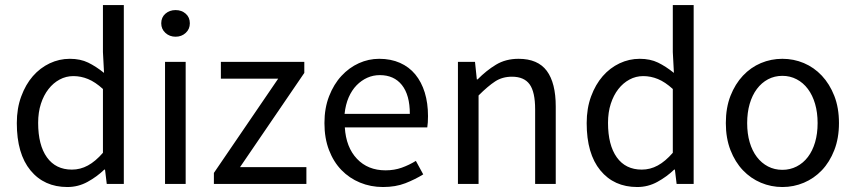

<svg xmlns="http://www.w3.org/2000/svg" viewBox="-20 -732 3404 764"><path d="M46.9 -242.2Q46.9 -300.8 64.5 -348.4Q82 -396 110.8 -429Q139.6 -461.9 177.7 -480Q215.8 -498 257.8 -498Q299.8 -498 330.8 -482.9Q361.8 -467.8 394 -441.9L389.6 -524.9V-711.9H472.7V0H404.8L397.9 -57.1H395Q365.7 -28.8 328.4 -8.3Q291 12.2 248 12.2Q155.8 12.2 101.3 -54Q46.9 -120.1 46.9 -242.2ZM131.8 -243.2Q131.8 -154.8 166.7 -106Q201.7 -57.1 266.1 -57.1Q299.8 -57.1 329.8 -73.5Q359.9 -89.8 389.6 -124V-377.9Q358.9 -405.8 330.3 -417.5Q301.8 -429.2 272 -429.2Q242.7 -429.2 217.3 -415.5Q191.9 -401.9 172.9 -377.4Q153.8 -353 142.8 -319.1Q131.8 -285.2 131.8 -243.2Z M678.7 -585.9Q654.8 -585.9 638.2 -601.1Q621.6 -616.2 621.6 -639.2Q621.6 -663.1 638.2 -677.5Q654.8 -691.9 678.7 -691.9Q702.6 -691.9 719 -677.5Q735.4 -663.1 735.4 -639.2Q735.4 -616.2 719 -601.1Q702.6 -585.9 678.7 -585.9ZM636.7 -485.8H718.8V0H636.7Z M831.1 -43.9 1086.9 -418.9H858.9V-485.8H1190.9V-441.9L935.1 -66.9H1199.2V0H831.1Z M1271 -242.2Q1271 -301.8 1289.6 -349.4Q1308.1 -397 1338.6 -429.9Q1369.1 -462.9 1408 -480.5Q1446.8 -498 1488.8 -498Q1535.2 -498 1571.5 -481.9Q1607.9 -465.8 1632.6 -435.8Q1657.2 -405.8 1670.2 -363.8Q1683.1 -321.8 1683.1 -270Q1683.1 -243.2 1680.2 -225.1H1352.1Q1356.9 -146 1400.4 -100.1Q1443.8 -54.2 1514.2 -54.2Q1548.8 -54.2 1578.4 -64.7Q1607.9 -75.2 1634.8 -91.8L1664.1 -38.1Q1631.8 -18.1 1593 -2.9Q1554.2 12.2 1503.9 12.2Q1455.1 12.2 1412.6 -5.4Q1370.1 -22.9 1338.6 -55.4Q1307.1 -87.9 1289.1 -135Q1271 -182.1 1271 -242.2ZM1610.8 -278.8Q1610.8 -354 1579.3 -393.6Q1547.9 -433.1 1491.2 -433.1Q1464.8 -433.1 1441.4 -422.6Q1418 -412.1 1398.9 -392.6Q1379.9 -373 1367.4 -344.5Q1355 -315.9 1351.1 -278.8Z M1802.2 -485.8H1870.1L1877.4 -416H1880.4Q1915 -451.2 1953.6 -474.6Q1992.2 -498 2043.5 -498Q2120.1 -498 2155.8 -450Q2191.4 -401.9 2191.4 -308.1V0H2109.4V-296.9Q2109.4 -366.2 2087.4 -396.5Q2065.4 -426.8 2017.1 -426.8Q1979 -426.8 1950.2 -408Q1921.4 -389.2 1884.3 -352.1V0H1802.2Z M2314.5 -242.2Q2314.5 -300.8 2332 -348.4Q2349.6 -396 2378.4 -429Q2407.2 -461.9 2445.3 -480Q2483.4 -498 2525.4 -498Q2567.4 -498 2598.4 -482.9Q2629.4 -467.8 2661.6 -441.9L2657.2 -524.9V-711.9H2740.2V0H2672.4L2665.5 -57.1H2662.6Q2633.3 -28.8 2595.9 -8.3Q2558.6 12.2 2515.6 12.2Q2423.3 12.2 2368.9 -54Q2314.5 -120.1 2314.5 -242.2ZM2399.4 -243.2Q2399.4 -154.8 2434.3 -106Q2469.2 -57.1 2533.7 -57.1Q2567.4 -57.1 2597.4 -73.5Q2627.4 -89.8 2657.2 -124V-377.9Q2626.5 -405.8 2597.9 -417.5Q2569.3 -429.2 2539.6 -429.2Q2510.3 -429.2 2484.9 -415.5Q2459.5 -401.9 2440.4 -377.4Q2421.4 -353 2410.4 -319.1Q2399.4 -285.2 2399.4 -243.2Z M2868.2 -242.2Q2868.2 -303.2 2886.7 -350.6Q2905.3 -397.9 2936.3 -430.9Q2967.3 -463.9 3007.8 -481Q3048.3 -498 3093.3 -498Q3138.2 -498 3178.7 -481Q3219.2 -463.9 3250.2 -430.9Q3281.2 -397.9 3299.8 -350.6Q3318.4 -303.2 3318.4 -242.2Q3318.4 -182.1 3299.8 -134.5Q3281.2 -86.9 3250.2 -54.4Q3219.2 -22 3178.7 -4.9Q3138.2 12.2 3093.3 12.2Q3048.3 12.2 3007.8 -4.9Q2967.3 -22 2936.3 -54.4Q2905.3 -86.9 2886.7 -134.5Q2868.2 -182.1 2868.2 -242.2ZM2953.1 -242.2Q2953.1 -200.2 2963.1 -166Q2973.1 -131.8 2991.7 -107.4Q3010.3 -83 3036.1 -69.6Q3062 -56.2 3093.3 -56.2Q3124 -56.2 3150.1 -69.6Q3176.3 -83 3194.8 -107.4Q3213.4 -131.8 3223.4 -166Q3233.4 -200.2 3233.4 -242.2Q3233.4 -284.2 3223.4 -318.6Q3213.4 -353 3194.8 -377.9Q3176.3 -402.8 3150.1 -416.5Q3124 -430.2 3093.3 -430.2Q3062 -430.2 3036.1 -416.5Q3010.3 -402.8 2991.7 -377.9Q2973.1 -353 2963.1 -318.6Q2953.1 -284.2 2953.1 -242.2Z"/></svg>

Font: Pyidaungsu
Style: Regular
Weight: 400
Designer: Sun Tun
Foundry: MCF
Version: Version 2.053; ttfautohint (v1.8.2)